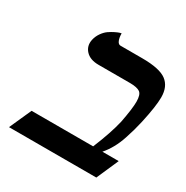

<svg xmlns="http://www.w3.org/2000/svg" viewBox="-138 -693 780 807"><g transform="rotate(30 252.0 -289.0)"><path d="M352.1 -530.8Q437 -530.8 470.5 -505.6Q503.9 -480.5 503.9 -428.2Q503.9 -384.8 484.9 -298.8Q478 -269.5 473.6 -253.7Q469.2 -237.8 459.5 -208Q449.7 -178.2 435.8 -153.1Q421.9 -127.9 403.8 -106.9H482.9L436 0H12.2L60.1 -106.9H358.9Q395 -194.3 409.2 -255.9Q422.9 -327.1 422.9 -359.9Q422.9 -394.5 408.7 -404.8Q394.5 -415 357.9 -415H207Q166 -415 145 -437.5Q124 -460 130.9 -492.2Q135.3 -511.7 146.7 -527.8Q158.2 -543.9 171.1 -552.7Q184.1 -561.5 196.5 -567.6Q209 -573.7 216.8 -576.2L225.1 -578.1Q225.1 -558.1 230.7 -544.4Q236.3 -530.8 247.1 -530.8Z"/></g></svg>

Font: Linear Smooth
Style: Bold Italic
Weight: 700
Designer: Philipp H. Poll, Flanker
Foundry: Philipp H. Poll, reworked by Flanker
Version: Version 1.061 | FøM Fix